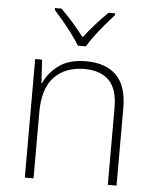

<svg xmlns="http://www.w3.org/2000/svg" viewBox="-54 -810 690 855"><g transform="rotate(5 291.0 -382.0)"><path d="M316 -540Q404 -540 451.5 -493Q499 -446 499 -347V0H460V-345Q460 -428 422 -466.5Q384 -505 313 -505Q226 -505 177 -453.5Q128 -402 128 -297V0H89V-530H120L126 -426H129Q148 -471 193.5 -505.5Q239 -540 316 -540ZM273 -606Q261 -627 240.5 -654.5Q220 -682 197.5 -709Q175 -736 157 -756V-764H186Q213 -738 241 -706Q269 -674 291 -645Q313 -674 341.5 -706Q370 -738 397 -764H426V-756Q408 -736 385 -709Q362 -682 341.5 -654.5Q321 -627 309 -606Z"/></g></svg>

Font: Noto Sans ExtraLight
Style: Regular
Weight: 200
Designer: Monotype Design Team
Foundry: Monotype Imaging Inc.
Version: Version 2.007